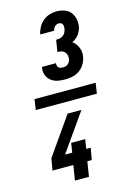

<svg xmlns="http://www.w3.org/2000/svg" viewBox="-148 -925 796 1165"><g transform="rotate(-15 250.0 -342.5)"><path d="M437 -307H53L63 -373H447ZM275 -440Q251 -440 228 -444.5Q205 -449 187 -462.5Q169 -476 160.5 -498Q152 -520 156 -544L157 -550H245V-548Q244 -540 246 -533Q248 -526 253.5 -521.5Q259 -517 266 -515.5Q273 -514 280 -514Q289 -514 297.5 -516.5Q306 -519 312.5 -525Q319 -531 323 -539Q327 -547 328 -556Q330 -568 326.5 -580Q323 -592 315 -600Q307 -608 295.5 -610.5Q284 -613 271 -613L283 -687Q294 -687 305.5 -689Q317 -691 326.5 -698Q336 -705 341.5 -715.5Q347 -726 349 -737Q350 -744 350 -751.5Q350 -759 347 -765.5Q344 -772 337.5 -775.5Q331 -779 324 -779Q317 -779 310 -776Q303 -773 298 -768Q293 -763 290 -756.5Q287 -750 286 -743H198Q202 -765 213.5 -786.5Q225 -808 243.5 -823.5Q262 -839 284.5 -846Q307 -853 329 -853Q354 -853 377.5 -845Q401 -837 415.5 -819.5Q430 -802 435.5 -777.5Q441 -753 437 -728Q435 -716 429.5 -704Q424 -692 416 -681Q408 -670 397 -661.5Q386 -653 374 -647Q386 -639 394.5 -627.5Q403 -616 408.5 -602.5Q414 -589 415.5 -574Q417 -559 414 -544Q410 -521 397 -499.5Q384 -478 364 -464Q344 -450 320.5 -445Q297 -440 275 -440ZM172 168 187 74H56L69 0L234 -236H321L155 0H200L209 -59H297L288 0H316L303 74H275L260 168Z"/></g></svg>

Font: Iosevka Term Curly XBd Obl
Style: Regular
Weight: 800
Italic angle: -9°
Designer: Belleve Invis
Foundry: Belleve Invis
Version: Version 32.3.0